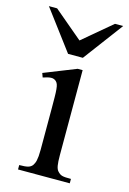

<svg xmlns="http://www.w3.org/2000/svg" viewBox="-120 -731 528 784"><g transform="rotate(15 144.0 -338.5)"><path d="M37.6 0V-18.6Q62 -18.6 74 -21.7Q85.9 -24.9 92.8 -33.7Q95.7 -38.1 98.1 -43.2Q100.6 -48.3 102.3 -55.9Q104 -63.5 105 -74.5Q106 -85.4 106 -101.1V-273.4Q106 -303.2 105.7 -323.5Q105.5 -343.8 104.2 -356.9Q103 -370.1 100.3 -377.2Q97.7 -384.3 92.8 -388.7Q84 -397 71.3 -396.5Q58.6 -396 37.6 -388.7L31.2 -406.2L166.5 -460H187.5V-101.1Q187.5 -71.3 190.2 -56.4Q192.9 -41.5 199.2 -34.7Q204.1 -29.3 208.5 -26.1Q212.9 -22.9 219 -21.2Q225.1 -19.5 233.9 -19Q242.7 -18.6 256.3 -18.6V0ZM175.3 -508.8H112.8L-13.2 -676.8H21.5L143.6 -573.7L266.1 -676.8H300.8Z"/></g></svg>

Font: Doulos SIL Phon
Style: Regular
Weight: 400
Designer: Walt Agee, Victor Gaultney, Peter Martin, Debbi Hosken, Becca Hirsbrunner
Foundry: SIL International
Version: Version 5.000